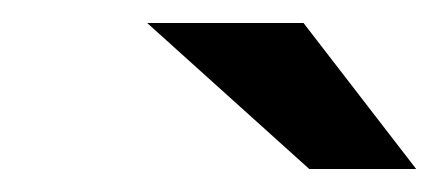

<svg xmlns="http://www.w3.org/2000/svg" viewBox="-20 -700 382 167"><path d="M342 -553 244 -680H108L249 -553Z"/></svg>

Font: Gamestation Extended
Style: Italic
Weight: 400
Width: 7
Designer: Jonas Hecksher
Foundry: Jonas Hecksher, Playtypeª, e-types AS
Version: Version 1.003